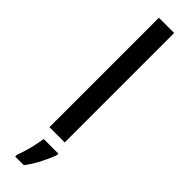

<svg xmlns="http://www.w3.org/2000/svg" viewBox="-335 -741 943 943"><g transform="rotate(45 136.0 -269.5)"><path d="M189 0H83V-760H189ZM206 70Q197 99 174.5 143Q152 187 126 221H66V209Q73 191 81 164.5Q89 138 95 110Q101 82 104 61H206Z"/></g></svg>

Font: Noto Sans Tamil Medium
Style: Regular
Weight: 500
Designer: Jelle Bosma - Monotype Design Team
Foundry: Monotype Imaging Inc.
Version: Version 2.004; ttfautohint (v1.8.4.7-5d5b)